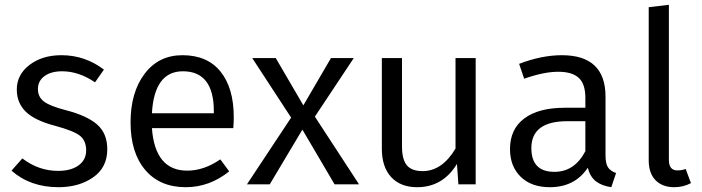

<svg xmlns="http://www.w3.org/2000/svg" viewBox="-20 -768 2927 800"><path d="M236 -538Q334 -538 413 -478L376 -425Q308 -471 239 -471Q193 -471 165.5 -451Q138 -431 138 -397Q138 -364 163 -345Q188 -326 254 -309Q343 -286 385 -249Q427 -212 427 -146Q427 -70 368 -29Q309 12 224 12Q106 12 28 -57L73 -108Q141 -56 222 -56Q276 -56 307.5 -79Q339 -102 339 -141Q339 -182 313 -202.5Q287 -223 209 -244Q125 -266 87.5 -302.5Q50 -339 50 -395Q50 -457 103 -497.5Q156 -538 236 -538Z M954 -280Q954 -256 952 -234H613Q626 -57 760 -57Q830 -57 898 -104L935 -54Q853 12 754 12Q646 12 585 -60Q524 -132 524 -258Q524 -383 582.5 -460.5Q641 -538 740 -538Q844 -538 899 -469.5Q954 -401 954 -280ZM871 -296V-304Q871 -471 742 -471Q623 -471 613 -296Z M1292 -282 1476 0H1374L1240 -228L1104 0H1009L1193 -278L1031 -526H1129L1244 -329L1359 -526H1454Z M1962 -526V0H1890L1884 -85Q1825 12 1718 12Q1649 12 1610 -30Q1571 -72 1571 -149V-526H1655V-158Q1655 -103 1675.5 -79Q1696 -55 1741 -55Q1822 -55 1878 -149V-526Z M2503 -121Q2503 -86 2513.5 -70.5Q2524 -55 2547 -47L2527 12Q2487 6 2463 -12.5Q2439 -31 2429 -69Q2375 12 2271 12Q2194 12 2149.5 -31.5Q2105 -75 2105 -147Q2105 -230 2164.5 -274.5Q2224 -319 2333 -319H2419V-361Q2419 -418 2391.5 -443.5Q2364 -469 2306 -469Q2246 -469 2164 -440L2143 -502Q2237 -538 2321 -538Q2503 -538 2503 -365ZM2290 -52Q2374 -52 2419 -138V-263H2344Q2194 -263 2194 -151Q2194 -52 2290 -52Z M2789 12Q2740 12 2711.5 -17Q2683 -46 2683 -100V-738L2767 -748V-102Q2767 -58 2802 -58Q2822 -58 2837 -64L2859 -5Q2827 12 2789 12Z"/></svg>

Font: FiraGO Book
Style: Regular
Weight: 350
Designer: bBox Type
Foundry: bBox Type GmbH
Version: Version 1.001;PS 001.001;hotconv 1.0.88;makeotf.lib2.5.64775